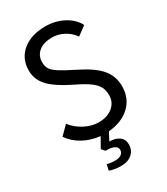

<svg xmlns="http://www.w3.org/2000/svg" viewBox="-225 -807 978 1125"><g transform="rotate(-30 264.5 -244.5)"><path d="M290 9 262 62Q303 62 328 80.5Q353 99 353 133Q353 173 325.5 197Q298 221 250 221Q230 221 208 217.5Q186 214 174 208L182 169Q205 176 238 176Q262 176 277.5 165.5Q293 155 293 135Q293 117 273 107Q253 97 216 98L196 76L234 9Q173 3 121.5 -25Q70 -53 38 -99L94 -155Q125 -115 172 -90.5Q219 -66 265 -66Q324 -66 360.5 -96Q397 -126 397 -175Q397 -207 384.5 -231Q372 -255 341.5 -277.5Q311 -300 255 -327Q148 -379 104.5 -425.5Q61 -472 61 -534Q61 -614 119 -662Q177 -710 273 -710Q340 -710 395.5 -681Q451 -652 476 -603L416 -559Q392 -594 354 -614Q316 -634 274 -634Q218 -634 185.5 -607.5Q153 -581 153 -536Q153 -509 165 -490Q177 -471 209.5 -450.5Q242 -430 312 -395Q407 -348 448 -298.5Q489 -249 489 -182Q489 -101 435 -50Q381 1 290 9Z"/></g></svg>

Font: Sarabun
Style: Regular
Weight: 400
Designer: Suppakit Chalermlarp | Katatrad Co.,Ltd.
Foundry: Cadson Demak Co.,Ltd.
Version: Version 1.000; ttfautohint (v1.6)